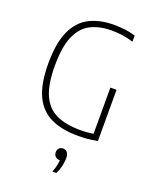

<svg xmlns="http://www.w3.org/2000/svg" viewBox="-152 -687 799 997"><g transform="rotate(20 247.5 -189.0)"><path d="M323 4Q234 4 173.2 -24.5Q112.5 -53 81.2 -119Q50 -185 50 -297Q50 -410.5 80.8 -477.2Q111.5 -544 168.5 -573Q225.5 -602 304 -602Q333.5 -602 364 -598.2Q394.5 -594.5 422 -586V-552Q390 -562 360.8 -566Q331.5 -570 303 -570Q234.5 -570 186 -545.2Q137.5 -520.5 111.8 -461Q86 -401.5 86 -297Q86 -195 112.2 -136.2Q138.5 -77.5 191.2 -52.8Q244 -28 323 -28Q345 -28 366 -29.8Q387 -31.5 407 -36L396 -20V-289H430V-6Q398.5 0 373.5 2Q348.5 4 323 4ZM262 224Q272.5 197 275.8 177Q279 157 279 139L281 155H275Q261.5 155 252.8 146Q244 137 244 123Q244 109.5 252.2 100.8Q260.5 92 273 92Q288 92 297 102.5Q306 113 306 135Q306 153 300.8 176.8Q295.5 200.5 284 224Z"/></g></svg>

Font: Encode Sans SC Condensed Thin
Style: Regular
Weight: 100
Width: 3
Designer: Multiple Designers
Foundry: Impallari Type
Version: Version 3.002